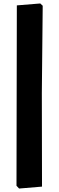

<svg xmlns="http://www.w3.org/2000/svg" viewBox="-20 -830 340 1106"><path d="M226 -797 221 -294 222 245 90 256 75 240 76 -279 77 -799 212 -810Z"/></svg>

Font: Luna Sans Black
Style: Regular
Weight: 900
Designer: Juan Pablo del Peral
Foundry: Huerta Tipografica
Version: Version 2.001; ttfautohint (v1.5)